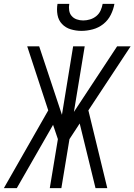

<svg xmlns="http://www.w3.org/2000/svg" viewBox="-47 -975 697 995"><path d="M509 0H448L366 -335L313 -254L271 0H211L253 -254L228 -328L40 0H-27L203 -403L94 -735H156L274 -380L332 -735H392L336 -395L560 -735H630L411 -403ZM375 -815Q347 -815 320 -823Q293 -831 274.5 -850.5Q256 -870 251 -898Q246 -926 251 -955H312Q309 -938 311.5 -921Q314 -904 324.5 -892Q335 -880 351 -874.5Q367 -869 384 -869Q402 -869 420 -874.5Q438 -880 452.5 -892Q467 -904 474.5 -921Q482 -938 485 -955H546Q541 -926 527 -898Q513 -870 488.5 -850.5Q464 -831 434 -823Q404 -815 375 -815Z"/></svg>

Font: Iosevka QP Light
Style: Italic
Weight: 300
Italic angle: -9°
Designer: Belleve Invis
Foundry: Belleve Invis
Version: Version 20.0.0; ttfautohint (v1.8.4)